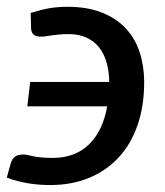

<svg xmlns="http://www.w3.org/2000/svg" viewBox="-28 -538 485 566"><path d="M62.5 -500Q78 -504.5 91.2 -508Q104.5 -511.5 117.5 -513.8Q130.5 -516 143.5 -517Q156.5 -518 171 -518Q229.5 -518 272.2 -501Q315 -484 342.8 -454.2Q370.5 -424.5 383.8 -383.8Q397 -343 397 -296Q397 -224.5 377.2 -168.2Q357.5 -112 321 -73Q284.5 -34 233.5 -13.2Q182.5 7.5 120 7.5Q107 7.5 90.8 6.5Q74.5 5.5 57.5 2.8Q40.5 0 23.8 -4.2Q7 -8.5 -8 -14.5L2.5 -52.5Q7 -69.5 15.8 -76Q24.5 -82.5 41 -82.5Q47.5 -82.5 53.8 -81Q60 -79.5 69.2 -77.5Q78.5 -75.5 92.2 -74Q106 -72.5 127.5 -72.5Q193 -72.5 234 -112Q275 -151.5 288 -224.5H52.5L61 -296.5H294Q293.5 -328.5 286 -354.5Q278.5 -380.5 263.5 -399Q248.5 -417.5 226.2 -427.5Q204 -437.5 174 -437.5Q158 -437.5 146.2 -436.2Q134.5 -435 125 -433.8Q115.5 -432.5 108 -431.2Q100.5 -430 93.5 -430Q87 -430 81.5 -431Q76 -432 72 -435Q68 -438 65.8 -443.5Q63.5 -449 63.5 -457.5Z"/></svg>

Font: Lato Semibold
Style: Italic
Weight: 600
Italic angle: -7°
Designer: Lukasz Dziedzic
Foundry: tyPoland Lukasz Dziedzic
Version: Version 2.006; 2014-01-15